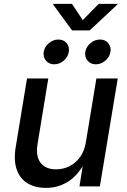

<svg xmlns="http://www.w3.org/2000/svg" viewBox="-20 -937 638 965"><path d="M210.9 7.3Q156.2 7.3 118.2 -15.9Q80.1 -39.1 64 -85Q47.9 -130.9 59.1 -198.7L115.7 -542.5H222.7L168.5 -211.9Q158.7 -152.8 183.6 -119.4Q208.5 -85.9 262.2 -85.9Q297.9 -85.9 329.1 -101.6Q360.4 -117.2 382.3 -147.5Q404.3 -177.7 411.6 -222.2L464.4 -542.5H571.8L481.9 0H379.4L400.4 -132.8H412.6Q376.5 -59.6 325.4 -26.1Q274.4 7.3 210.9 7.3ZM461.4 -613.8Q435.5 -613.8 420.2 -632.1Q404.8 -650.4 408.7 -676.3Q413.1 -702.1 434.8 -720.2Q456.5 -738.3 482.4 -738.3Q508.8 -738.3 523.9 -720.2Q539.1 -702.1 535.2 -676.3Q530.8 -650.4 509.3 -632.1Q487.8 -613.8 461.4 -613.8ZM252.4 -613.8Q226.6 -613.8 211.2 -632.1Q195.8 -650.4 199.7 -676.3Q204.1 -702.1 225.8 -720.2Q247.6 -738.3 273.4 -738.3Q299.8 -738.3 314.9 -720.2Q330.1 -702.1 325.7 -676.3Q321.8 -650.4 300.3 -632.1Q278.8 -613.8 252.4 -613.8ZM341.8 -917.5 396 -835.9 476.1 -917.5H570.8L569.8 -914.1L430.7 -784.2H342.3L247.1 -914.1L248 -917.5Z"/></svg>

Font: Inter 16pt Medium
Style: Italic
Weight: 500
Italic angle: -9.3988°
Version: Version 4.001;git-66647c0bb